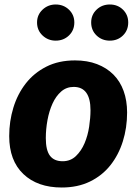

<svg xmlns="http://www.w3.org/2000/svg" viewBox="-20 -818 617 855"><path d="M314 -549Q369 -549 412 -532.5Q455 -516 485 -486Q515 -456 530.5 -413Q546 -370 546 -317Q546 -249 527 -188.5Q508 -128 471.5 -82Q435 -36 380.5 -9.5Q326 17 255 17Q147 17 84 -43Q21 -103 21 -212Q21 -278 39.5 -338.5Q58 -399 94.5 -446Q131 -493 186 -521Q241 -549 314 -549ZM308 -431Q276 -431 252.5 -410.5Q229 -390 214 -357Q199 -324 191.5 -283.5Q184 -243 184 -203Q184 -149 202.5 -124.5Q221 -100 259 -100Q294 -100 318 -123Q342 -146 356.5 -180Q371 -214 377 -254Q383 -294 383 -327Q383 -431 308 -431ZM228 -637Q194 -637 169.5 -660Q145 -683 145 -718Q145 -752 169.5 -775Q194 -798 228 -798Q263 -798 287 -775Q311 -752 311 -718Q311 -683 287 -660Q263 -637 228 -637ZM469 -637Q434 -637 410 -660Q386 -683 386 -718Q386 -752 410 -775Q434 -798 469 -798Q504 -798 527.5 -775Q551 -752 551 -718Q551 -683 527.5 -660Q504 -637 469 -637Z"/></svg>

Font: Szlgxwxxxixliatcpuztgldltzi
Style: Regular
Weight: 700
Italic angle: -8°
Designer: Carrois Corporate & Edenspiekermann
Foundry: Carrois Corporate GbR & Edenspiekermann AG
Version: Version 2.001